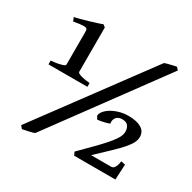

<svg xmlns="http://www.w3.org/2000/svg" viewBox="-140 -745 903 901"><g transform="rotate(30 311.5 -294.0)"><path d="M43 -311V-331.5Q64.9 -333.5 79.1 -336.2Q93.3 -338.9 101.6 -341.6Q109.9 -344.2 113.3 -347.2Q116.7 -350.1 116.7 -352.5V-523.4Q116.7 -532.7 116.2 -537.8Q115.7 -543 111.8 -546.4Q110.4 -547.9 106.2 -548.8Q102.1 -549.8 94 -549.6Q85.9 -549.3 73.2 -547.9Q60.5 -546.4 42.5 -543L34.7 -563Q46.4 -564.9 65.7 -570.1Q85 -575.2 105.5 -581.3Q126 -587.4 144.5 -593.3Q163.1 -599.1 173.3 -603L185.5 -592.8V-352.5Q185.5 -350.1 188.5 -347.4Q191.4 -344.7 199 -341.8Q206.5 -338.9 219.7 -336.2Q232.9 -333.5 253.9 -331.5V-311ZM150.9 -1.5Q145 1.5 137 3.7Q128.9 5.9 119.9 7.8Q110.8 9.8 102.1 11.5Q93.3 13.2 86.9 14.6L74.7 0L509.3 -587.4Q514.2 -589.4 522.2 -591.6Q530.3 -593.8 539.3 -595.9Q548.3 -598.1 556.9 -600.1Q565.4 -602.1 570.8 -603L583 -589.4ZM585 0H361.8L353.5 -17.6Q402.3 -65.9 433.3 -98.1Q464.4 -130.4 482.2 -152.6Q500 -174.8 506.8 -189.5Q513.7 -204.1 513.7 -216.8Q513.7 -236.8 504.2 -249Q494.6 -261.2 471.7 -261.2Q460.4 -261.2 452.4 -257.3Q444.3 -253.4 439.7 -247.1Q435.1 -240.7 433.3 -232.4Q431.6 -224.1 433.6 -215.3Q428.7 -212.9 420.7 -210.7Q412.6 -208.5 403.6 -206.3Q394.5 -204.1 385.7 -202.6Q377 -201.2 370.6 -200.7L361.3 -216.3Q361.3 -228.5 371.6 -241.5Q381.8 -254.4 399.4 -265.1Q417 -275.9 440.4 -282.7Q463.9 -289.6 490.2 -289.6Q534.2 -289.6 559.6 -274.7Q585 -259.8 585 -230Q585 -214.4 577.1 -198.5Q569.3 -182.6 551.3 -161.6Q533.2 -140.6 503.4 -112.1Q473.6 -83.5 429.2 -42H537.6Q547.4 -42 553 -49.1Q558.6 -56.2 561.5 -64.9Q564.9 -74.7 566.4 -87.9L589.4 -83Z"/></g></svg>

Font: Gentium Basic
Style: Bold
Weight: 700
Designer: J. Victor Gaultney and Annie Olsen
Foundry: SIL International
Version: Version 1.100